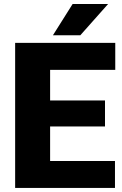

<svg xmlns="http://www.w3.org/2000/svg" viewBox="-20 -921 600 941"><path d="M543.5 -131.8V0H54.2V-710.9H544.9V-578.6H225.6V-428.7H494.6V-301.3H225.6V-131.8ZM239.3 -748 335.9 -901.4H509.8L373.5 -748Z"/></svg>

Font: Vazirmatn UI FD Black
Style: Regular
Weight: 900
Designer: Saber Rastikerdar
Foundry: Saber Rastikerdar
Version: Version 33.003